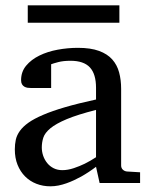

<svg xmlns="http://www.w3.org/2000/svg" viewBox="-20 -669 549 702"><path d="M331.1 -267.1Q263.7 -250 224.1 -233.4Q184.6 -216.8 164.3 -200Q144 -183.1 138.4 -165.8Q132.8 -148.4 132.8 -129.9Q132.8 -114.3 137.9 -99.4Q143.1 -84.5 152.6 -72.8Q162.1 -61 176 -54Q189.9 -46.9 208 -46.9Q228 -46.9 249.8 -54.2Q271.5 -61.5 289.6 -70.3Q310.5 -80.6 331.1 -94.2ZM344.2 0 331.1 -59.1Q304.7 -39.1 276.9 -23.4Q264.6 -16.6 251 -10.3Q237.3 -3.9 222.9 1.2Q208.5 6.3 193.6 9.3Q178.7 12.2 164.1 12.2Q136.7 12.2 113 2.9Q89.4 -6.3 71.8 -23.9Q54.2 -41.5 44.2 -66.4Q34.2 -91.3 34.2 -123Q34.2 -141.6 37.8 -158.2Q41.5 -174.8 52.7 -190.4Q64 -206.1 84.2 -220.5Q104.5 -234.9 137.5 -249Q170.4 -263.2 218 -277.1Q265.6 -291 331.1 -305.2V-348.1Q331.1 -398.4 308.6 -422.6Q286.1 -446.8 237.8 -446.8Q211.4 -446.8 192.9 -441.9Q174.3 -437 167 -434.1V-347.2H94.2Q87.4 -347.2 80.8 -348.1Q74.2 -349.1 68.8 -352.3Q63.5 -355.5 60.3 -361.1Q57.1 -366.7 57.1 -376Q57.1 -406.7 75.7 -429Q94.2 -451.2 124 -465.8Q153.8 -480.5 190.9 -487.3Q228 -494.1 265.1 -494.1Q311.5 -494.1 342 -482.9Q372.6 -471.7 390.4 -451.7Q408.2 -431.6 415.5 -404.3Q422.9 -377 422.9 -344.2V-64Q422.9 -54.7 429 -48.8Q435.1 -43 443.8 -42L492.2 -39.1V0ZM81.5 -585.9V-649.4H416.5V-585.9Z"/></svg>

Font: Charis SIL Eur
Style: Regular
Weight: 400
Foundry: SIL International
Version: Version 5.000